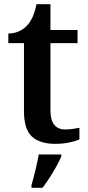

<svg xmlns="http://www.w3.org/2000/svg" viewBox="-20 -680 422 921"><path d="M245 10Q171 10 133 -25Q95 -60 95 -147V-473H20V-519Q46 -519 70 -529.5Q94 -540 109 -557Q141 -589 155 -660H222V-536H352V-473H222V-151Q222 -59 293 -59Q312 -59 328.5 -61.5Q345 -64 361 -67V-11Q346 -4 314.5 3Q283 10 245 10ZM131 208Q140 177 150 136Q160 95 166 61H274V71Q265 92 250 119Q235 146 217.5 173Q200 200 184 221H131Z"/></svg>

Font: Noto Serif Hentaigana SemiBold
Style: Regular
Weight: 600
Designer: Kazuhiro Yamada
Foundry: nipponia
Version: Version 1.000; ttfautohint (v1.8.4.7-5d5b)